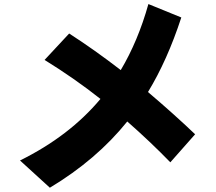

<svg xmlns="http://www.w3.org/2000/svg" viewBox="-20 -834 1040 923"><path d="M76.2 -62.5Q313.5 -179.7 462.9 -358.4Q336.9 -458 194.3 -545.9L312.5 -672.9Q432.6 -595.7 560.5 -497.1Q643.6 -636.7 693.4 -814.5L851.6 -750Q784.2 -543.9 691.4 -391.6Q814.5 -287.1 918 -188.5L798.8 -53.7Q703.1 -152.3 591.8 -250Q444.3 -66.4 219.7 68.4Z"/></svg>

Font: GenEi M Gothic v2 Heavy
Style: Regular
Weight: 800
Version: Version 2.0